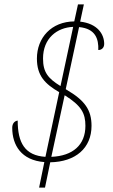

<svg xmlns="http://www.w3.org/2000/svg" viewBox="-20 -780 519 879"><path d="M183 -38 159 79H186L210 -37C326 -39 399 -102 399 -204C399 -276 369 -320 285 -369L281 -372L342 -656C417 -649 432 -602 430 -551C446 -551 457 -562 457 -579C457 -624 426 -672 347 -681L364 -760H337L320 -682C215 -681 149 -607 149 -512C149 -433 186 -396 251 -358L188 -62C94 -68 61 -126 61 -228C46 -226 36 -214 36 -195C36 -115 78 -46 183 -38ZM315 -657 257 -386C200 -421 177 -449 177 -512C177 -605 241 -654 315 -657ZM215 -62 276 -344C353 -296 371 -261 371 -204C371 -116 313 -66 215 -62Z"/></svg>

Font: Noto Serif SemiCondensed Thin
Style: Italic
Weight: 100
Width: 4
Italic angle: -12°
Designer: Monotype Design Team
Foundry: Monotype Imaging Inc.
Version: Version 2.013